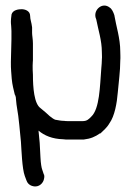

<svg xmlns="http://www.w3.org/2000/svg" viewBox="-20 -489 470 688"><path d="M345 -275C345 -266 344 -256 343 -244C338 -179 337 -99 307 -71C298 -62 292 -55 276 -55H225C219 -55 213 -55 209 -56H207C198 -56 191 -58 178 -60C172 -62 166 -67 158 -73C146 -84 143 -87 127 -100H126V-101C102 -116 98 -177 98 -220V-221C97 -233 97 -245 97 -254C97 -263 98 -271 98 -273V-333C98 -348 95 -362 95 -371V-391C93 -409 88 -419 88 -432C88 -451 68 -456 58 -456C47 -456 25 -454 21 -436V-434C20 -426 19 -419 19 -413C19 -408 19 -405 20 -396C20 -391 21 -385 21 -378V-348C21 -324 19 -291 19 -267C19 -255 19 -243 20 -233L22 -207C24 -184 29 -168 33 -150L34 -149C35 -145 37 -142 37 -137V-136C38 -121 40 -108 42 -96C46 -79 53 -2 55 19C57 46 59 116 69 142L75 158C78 167 85 174 94 177C114 184 130 173 136 158C138 152 140 144 138 137L137 136L131 118C129 113 126 97 125 75C123 30 122 14 118 -21C139 -3 168 9 206 10C212 11 218 11 224 11H280C305 8 321 1 338 -11H340C350 -21 363 -31 372 -47C391 -73 399 -120 402 -157C405 -194 411 -233 411 -272C412 -283 411 -295 411 -304C411 -352 396 -396 390 -433V-434C386 -446 381 -457 373 -462C348 -482 317 -456 322 -429V-428L325 -419C332 -382 345 -344 345 -302C345 -292 346 -283 345 -277Z"/></svg>

Font: Stray Cat
Style: ExBd
Weight: 800
Version: Version 1.0